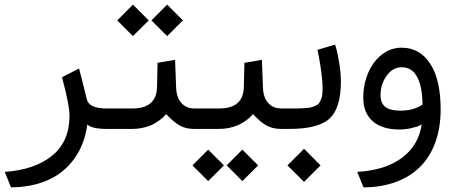

<svg xmlns="http://www.w3.org/2000/svg" viewBox="-37 -554 1961 825"><path d="M229.5 -222.2 302.7 -259.8Q314.5 -215.8 335.9 -127.9Q345.2 -87.9 421.4 -87.9H440.9Q449.7 -87.9 449.7 -52.7V-36.1Q449.7 0 440.9 0H423.8Q356.4 0 338.4 -19.5Q326.2 68.4 280.8 129.9Q235.4 191.4 166.5 220.9Q97.7 250.5 10.3 251L-16.6 184.6Q113.3 175.3 187.5 114.5Q261.7 53.7 261.7 -56.6Q261.7 -101.6 229.5 -222.2Z M813.5 0H797.4Q761.2 0 734.9 -14.9Q708.5 -29.8 677.2 -63.5Q620.1 0 529.8 0H434.6Q424.3 0 420.7 -8.5Q417 -17.1 417 -36.1V-52.7Q417 -71.8 420.4 -79.8Q423.8 -87.9 434.6 -87.9H531.7Q635.3 -87.9 637.7 -179.2L640.1 -284.2L715.3 -296.9L719.7 -179.2Q721.2 -134.8 742.4 -111.3Q763.7 -87.9 798.8 -87.9H813.5Q822.3 -87.9 822.3 -52.7V-36.1Q822.3 0 813.5 0ZM681.2 -534.2 749 -466.3 681.2 -398.9 613.8 -466.3ZM534.2 -534.2 602.1 -466.3 534.2 -398.9 466.8 -466.3Z M1004.4 88.9 1072.3 156.7 1004.4 224.1 937 156.7ZM857.4 88.9 925.3 156.7 857.4 224.1 790 156.7ZM1186.5 0H1170.4Q1134.3 0 1107.9 -14.9Q1081.5 -29.8 1050.3 -63.5Q993.2 0 902.8 0H807.6Q797.4 0 793.7 -8.5Q790 -17.1 790 -36.1V-52.7Q790 -71.8 793.5 -79.8Q796.9 -87.9 807.6 -87.9H904.8Q1008.3 -87.9 1010.7 -179.2L1013.2 -284.2L1088.4 -296.9L1092.8 -179.2Q1094.2 -134.8 1115.5 -111.3Q1136.7 -87.9 1171.9 -87.9H1186.5Q1195.3 -87.9 1195.3 -52.7V-36.1Q1195.3 0 1186.5 0Z M1205.6 0H1182.6Q1170.9 0 1167 -8.5Q1163.1 -17.1 1163.1 -36.1V-52.7Q1163.1 -71.8 1166.7 -79.8Q1170.4 -87.9 1181.6 -87.9H1207.5Q1232.4 -87.9 1246.3 -88.1Q1260.3 -88.4 1276.9 -89.6Q1293.5 -90.8 1302 -93.3Q1310.5 -95.7 1320.3 -100.3Q1330.1 -105 1334.2 -111.1Q1338.4 -117.2 1342.5 -127Q1346.7 -136.7 1347.9 -148.9Q1349.1 -161.1 1349.1 -177.7Q1349.1 -205.1 1343.5 -245.6Q1337.9 -286.1 1332.5 -313L1327.1 -339.8L1402.8 -362.3Q1405.8 -353.5 1409.9 -338.4Q1414.1 -323.2 1420.9 -281.2Q1427.7 -239.3 1427.7 -202.6Q1427.7 -89.4 1379.2 -44.7Q1330.6 0 1205.6 0ZM1269.5 85.4 1340.3 156.7 1269.5 227.5 1198.2 156.7Z M1689 -265.1Q1650.9 -265.1 1624.5 -228.8Q1598.1 -192.4 1598.1 -144.5Q1598.1 -110.8 1618.7 -94.7Q1639.2 -78.6 1683.6 -78.6Q1696.8 -78.6 1709.2 -80.1Q1721.7 -81.5 1730.7 -83.7Q1739.7 -85.9 1747.8 -88.9Q1755.9 -91.8 1761.5 -94.7Q1767.1 -97.7 1771 -99.9Q1774.9 -102.1 1776.4 -103.5L1778.3 -105Q1778.3 -178.7 1756.1 -221.9Q1733.9 -265.1 1689 -265.1ZM1688.5 -349.1Q1766.6 -349.1 1811.5 -280.3Q1856.4 -211.4 1856.4 -84Q1856.4 -3.4 1832.8 60.1Q1809.1 123.5 1765.6 165.3Q1722.2 207 1660.9 229Q1599.6 251 1524.9 251L1498 184.6Q1620.6 177.2 1691.4 123.3Q1762.2 69.3 1774.9 -19.5Q1771 -17.1 1763.7 -13.4Q1756.3 -9.8 1731.4 -3.7Q1706.5 2.4 1678.7 2.4Q1604.5 2.4 1564.2 -33.4Q1523.9 -69.3 1523.9 -133.3Q1523.9 -190.9 1544.7 -240.2Q1565.4 -289.6 1603.5 -319.3Q1641.6 -349.1 1688.5 -349.1Z"/></svg>

Font: Samim FD
Style: FD
Weight: 400
Foundry: DejaVu fonts team - Redesigned by Saber Rastikerdar
Version: Version 4.00 December 17, 2020